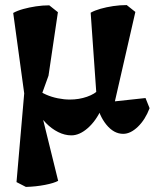

<svg xmlns="http://www.w3.org/2000/svg" viewBox="-20 -513 615 756"><path d="M82 223 45 204 79 -188 93 -16 32 -462Q48 -471 71.5 -477.5Q95 -484 121.5 -488Q148 -492 174 -492L208 -465L171 -215L141 -132L144 -65L209 199Q193 208 157 215Q121 222 82 223ZM261 20Q235 20 209 7Q183 -6 161 -28.5Q139 -51 126 -78L130 -159Q142 -149 162.5 -140Q183 -131 207.5 -126Q232 -121 255 -121Q291 -121 322.5 -132Q354 -143 370 -161L380 -85Q358 -37 325.5 -8.5Q293 20 261 20ZM465 14Q428 14 398.5 -22.5Q369 -59 360 -112V-136L337 -463Q353 -472 376 -478.5Q399 -485 425.5 -489Q452 -493 479 -493L513 -466L426 -86L396 -110L553 -127L569 -87Q552 -42 523 -14Q494 14 465 14Z"/></svg>

Font: Eczar SemiBold
Style: Regular
Weight: 600
Designer: Vaibhav Singh
Foundry: Rosetta Type Foundry
Version: Version 2.000